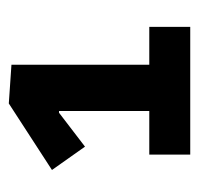

<svg xmlns="http://www.w3.org/2000/svg" viewBox="-28 -722 452 436"><g transform="rotate(-90 198.0 -504.0)"><path d="M65 -298V-391H164V-596H160L83 -537L30 -612L181 -710L269 -704V-391H355V-298Z"/></g></svg>

Font: Ruda ExtraBold
Style: Regular
Weight: 800
Designer: Mariela Monsalve and Angelina Sanchez
Foundry: Mariela Monsalve and Angelina Sanchez
Version: Version 2.000